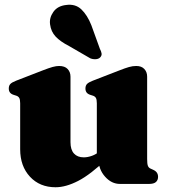

<svg xmlns="http://www.w3.org/2000/svg" viewBox="-20 -775 715 809"><path d="M395.5 -102.5V-109H388V-340Q388 -356 383.8 -362.8Q379.5 -369.5 371 -372L360 -375.5Q349.5 -379 344.8 -385.5Q340 -392 340 -402Q340 -414 346.5 -421Q353 -428 371 -435L482 -478Q507.5 -488 523.2 -492.5Q539 -497 554 -497Q576.5 -497 588.2 -484.2Q600 -471.5 600 -452V-105Q600 -85 603 -76.8Q606 -68.5 613.5 -65L624.5 -60Q636 -55 641 -47.5Q646 -40 646 -30Q646 -16 637 -8Q628 0 608 0H485.5Q450 0 422.8 -30.5Q395.5 -61 395.5 -102.5ZM65 -146V-340Q65 -356 60.8 -362.8Q56.5 -369.5 48 -372L37 -375.5Q26.5 -379 21.8 -385.5Q17 -392 17 -402Q17 -414 23.5 -421Q30 -428 48 -435L159 -478Q186 -488.5 201.5 -492.8Q217 -497 229 -497Q253 -497 265 -484.2Q277 -471.5 277 -452V-176Q277 -144 291.8 -128Q306.5 -112 333 -112Q349.5 -112 367.5 -118.5Q385.5 -125 399.5 -137.5L417 -153L447 -121L432 -107Q361.5 -39.5 309.5 -12.8Q257.5 14 214 14Q147.5 14 106.2 -30.5Q65 -75 65 -146ZM365 -668.5 401 -569Q406.5 -559 408 -549.8Q409.5 -540.5 401.5 -532.5Q394.5 -526 382.5 -525.5Q370.5 -525 360 -529.5L271 -581Q234 -600 214.5 -620.8Q195 -641.5 191 -672Q187 -699.5 204.8 -724.8Q222.5 -750 258.5 -754Q297.5 -759.5 322.8 -735.5Q348 -711.5 365 -668.5Z"/></svg>

Font: Fraunces
Style: Regular
Weight: 900
Version: Version 1.000;[b76b70a41]